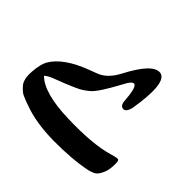

<svg xmlns="http://www.w3.org/2000/svg" viewBox="-122 -471 664 664"><g transform="rotate(45 210.0 -139.5)"><path d="M328.6 -197.3Q321.3 -173.3 309.1 -173.8Q293.5 -174.3 292 -198.2Q284.7 -308.6 245.6 -230Q205.1 -154.8 185.1 -137.9Q165 -121.1 150.4 -114.3Q135.3 -106.9 119.6 -100.6Q104 -94.2 98.6 -91.8Q93.3 -89.4 68.6 -80.3Q43.9 -71.3 33.7 -61.5Q75.2 -19.5 197.5 -15.9Q319.8 -12.2 389.2 -32.7Q417.5 -41.5 421.1 -37.1Q424.8 -32.7 423.8 -10.7Q422.9 11.2 415.8 26.6Q408.7 42 401.6 48.6Q394.5 55.2 373.5 61Q305.7 74.7 216.8 74Q127.9 73.2 65.4 49.3Q63 48.8 54.4 45.4Q45.9 42 33.9 37.1Q22 32.2 6.6 14.6Q-8.8 -2.9 -5.9 -42Q-2.9 -81.1 7.3 -99.1Q37.6 -151.9 129.9 -186.5Q144 -191.4 159.7 -197.8Q195.3 -211.9 218.8 -257.3Q271.5 -358.4 310.5 -353Q353.5 -346.7 328.6 -197.3Z"/></g></svg>

Font: Amiri Typewriter
Style: Bold
Weight: 700
Monospace: yes
Designer: Khaled Hosny
Version: Version 1.1